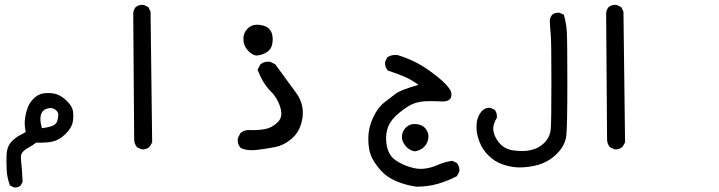

<svg xmlns="http://www.w3.org/2000/svg" viewBox="-20 -457 3040 812"><path d="M8.3 263.2Q7.3 244.6 7.3 228Q7.3 211.4 7.8 198.7Q8.3 186 10.7 176.3Q15.6 156.2 27.8 143.1Q45.4 124.5 62 116.2Q75.7 109.4 88.9 101.1Q84.5 82.5 84.5 64.9Q84.5 58.1 85 51.8Q87.4 27.3 95.2 3.9Q103 -21 122.1 -40Q139.2 -57.1 160.2 -61.5Q170.9 -63.5 182.6 -63.5Q194.3 -63.5 207.5 -61.5Q236.8 -56.2 264.2 -28.8Q285.6 -7.3 288.6 13.2Q290 22.9 290 34.2Q290 45.4 287.6 59.1Q283.2 83.5 257.1 109.6Q231 135.7 200.7 142.1Q178.7 146.5 150.9 146.5Q142.6 146.5 133.3 146Q117.2 158.2 100.1 167.5Q83.5 176.3 74.7 187.5Q68.4 194.8 68.4 210.9Q68.4 216.8 69.3 224.1Q72.8 252.4 75.7 312L67.9 326.7Q58.6 335.9 45.4 335.9Q39.6 335.9 37.6 335L22 327.1Q10.3 295.9 8.3 263.2ZM226.6 27.8Q226.6 16.1 213.9 6.8Q205.1 0 193.4 0Q187 0 180.7 2Q160.6 6.3 153.3 27.3Q150.9 35.6 150.9 46.4Q150.9 63 157.2 85Q184.6 82 202.1 75.2Q217.3 68.4 221.7 56.2Q226.6 41.5 226.6 27.8Z M581.1 -436.5Q587.4 -436.5 589.4 -435.5L607.4 -426.8L616.7 -407.7L623.5 145L613.8 162.6Q606 169.9 598.4 172.4Q590.8 174.8 585.9 174.8Q578.6 174.8 576.7 173.8L559.1 165.5Q547.4 150.4 547.4 131.8L543.5 -400.4Q543.9 -414.6 553.7 -426.8Q565.4 -436.5 581.1 -436.5Z M1032.2 92.8 1048.3 93.3Q1078.6 93.3 1103 88.4Q1130.4 83 1154.3 60.1Q1169.9 45.4 1169.9 22.9Q1169.9 12.2 1166 -1.2Q1162.1 -14.6 1156.2 -26.9Q1144.5 -51.8 1124 -71.8Q1092.3 -103.5 1070.3 -159.2L1069.3 -161.6L1080.6 -184.1L1081.5 -184.6Q1094.7 -196.3 1114.7 -196.3Q1118.2 -196.3 1122.6 -195.8L1144 -185.1Q1199.7 -109.4 1232.9 -63.5Q1260.7 -24.9 1260.7 19Q1260.7 29.8 1259.3 40.5Q1251 96.7 1216.3 127Q1182.1 157.2 1144.3 164.8Q1106.4 172.4 1064.9 177.2Q1055.7 178.2 1044.9 178.2Q1015.6 178.2 997.6 168.5Q990.2 159.7 987.8 151.4Q985.4 143.1 985.4 137.5Q985.4 131.8 985.8 127.4L996.6 106L997.6 105Q1012.7 92.8 1032.2 92.8ZM1067.4 -352.5Q1079.1 -352.5 1093.8 -348.6Q1108.4 -344.7 1118.2 -335Q1133.3 -319.8 1133.3 -291.5Q1133.3 -252.4 1109.9 -237.3Q1086.4 -222.2 1063.5 -222.2H1063Q1045.4 -224.6 1027.3 -244.6Q1009.3 -264.6 1009.3 -293Q1009.3 -318.4 1026.9 -335.9Q1029.3 -338.4 1031.7 -340.3Q1046.4 -352.5 1067.4 -352.5Z M1749.5 -98.1Q1722.2 -119.1 1690.2 -132.8Q1658.2 -146.5 1621.1 -158.2Q1608.4 -171.9 1608.4 -189.5Q1608.4 -194.8 1609.4 -196.8L1617.7 -214.8L1619.1 -215.3Q1633.3 -224.6 1651.4 -224.6Q1658.7 -224.6 1661.6 -224.1Q1705.1 -210.9 1744.6 -190.2Q1784.2 -169.4 1835 -128.4Q1874.5 -95.7 1885.3 -73.7Q1888.7 -66.4 1889.2 -60.1Q1889.2 -58.6 1889.2 -55.2Q1889.2 -51.8 1887.7 -46.4Q1886.2 -41 1881.8 -37.1Q1872.6 -27.8 1853 -27.8Q1851.6 -27.8 1850.6 -27.8H1850.1Q1794.9 -30.8 1767.8 -27.8Q1740.7 -24.9 1719.7 -14.6Q1698.2 -4.4 1665.5 22.5Q1633.3 49.3 1621.6 79.1Q1612.8 102.1 1612.8 128.4Q1612.8 137.2 1613.8 146Q1618.2 187.5 1641.1 210.9Q1659.7 229 1695.8 243.2Q1731.9 257.3 1760.3 257.3Q1764.6 257.3 1768.6 256.8Q1800.3 254.4 1829.6 241.2Q1858.9 228 1892.6 223.1L1911.6 231.9L1912.6 232.9Q1922.9 246.1 1922.9 262.2Q1922.9 265.1 1922.4 269L1912.1 288.1Q1873 308.6 1831.1 320.6Q1789.1 332.5 1741.2 332.5H1740.7Q1693.8 325.7 1654.3 308.6Q1613.8 291.5 1586.2 259Q1558.6 226.6 1548.3 199.2Q1537.6 171.9 1537.6 128.4Q1537.6 85 1557.1 41.7Q1576.7 -1.5 1606 -24.4Q1635.3 -47.4 1655.8 -62.3Q1676.3 -77.1 1749.5 -98.1ZM1679.7 122.6Q1679.7 98.6 1697.8 81.1Q1711.9 67.4 1733.9 67.4Q1737.8 67.4 1742.2 67.9Q1769.5 71.3 1782.7 90.8Q1792 105 1792 120.1Q1792 126 1791 131.8Q1786.1 153.3 1771.2 166.5Q1756.3 179.7 1734.4 183.1Q1711.9 179.7 1695.8 160.9Q1679.7 142.1 1679.7 122.6Z M1995.1 79.6Q1995.1 74.7 1995.6 69.8Q1997.6 33.7 2020.5 9.8Q2020.5 9.8 2021 9.8Q2032.2 -1 2048.3 -1Q2054.2 -1 2056.2 0L2071.8 7.3L2072.8 8.3Q2081.5 19.5 2081.5 35.6Q2081.5 37.6 2081.5 40.5Q2065.9 66.9 2065.9 87.4Q2065.9 90.8 2066.4 94.2Q2069.8 118.2 2085 138.9Q2100.1 159.7 2116.2 168Q2132.3 176.3 2150.4 179Q2168.5 181.6 2189 181.6Q2206.1 181.6 2219 179Q2231.9 176.3 2244.1 171.9Q2268.6 162.6 2287.6 141.1Q2306.2 119.6 2309.1 90.3Q2312 61 2312 -111.3Q2312 -283.7 2309.1 -312Q2306.2 -340.3 2305.2 -370.1Q2305.2 -370.1 2305.2 -370.6Q2306.2 -384.3 2315.4 -394.5Q2325.2 -403.3 2339.8 -403.3Q2346.2 -403.3 2348.1 -402.3L2364.7 -394.5Q2374.5 -360.4 2377 -325.2Q2379.4 -290 2379.4 -106.9Q2379.4 76.7 2375 117.2Q2370.1 158.2 2335.9 192.4Q2301.8 226.6 2257.3 239.7Q2218.8 251 2175.8 251Q2167 251 2162.6 250.5Q2129.4 247.6 2100.6 236.3Q2070.3 225.1 2044.9 199.7Q2019.5 174.3 2006.8 140.1Q1995.1 109.9 1995.1 79.6Z M2581.1 -436.5Q2587.4 -436.5 2589.4 -435.5L2607.4 -426.8L2616.7 -407.7L2623.5 145L2613.8 162.6Q2606 169.9 2598.4 172.4Q2590.8 174.8 2585.9 174.8Q2578.6 174.8 2576.7 173.8L2559.1 165.5Q2547.4 150.4 2547.4 131.8L2543.5 -400.4Q2543.9 -414.6 2553.7 -426.8Q2565.4 -436.5 2581.1 -436.5Z"/></svg>

Font: Bakudai
Style: Medium
Weight: 500
Version: Version 1.48